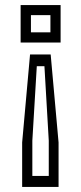

<svg xmlns="http://www.w3.org/2000/svg" viewBox="-20 -720 319 754"><path d="M61 -700H218V-553H61ZM101.5 -660.5V-593H178V-660.5ZM98 -506H179L210 -160.5V14H67V-160.5ZM124.5 -460 107 -167.5V-29H171.5V-167.5L154.5 -460Z"/></svg>

Font: Tourney Expanded
Style: Regular
Weight: 400
Width: 7
Designer: Tyler Finck
Foundry: Etcetera Type Co
Version: Version 1.010; ttfautohint (v1.8.3)